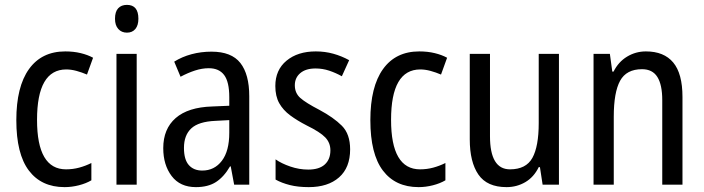

<svg xmlns="http://www.w3.org/2000/svg" viewBox="-20 -758 2890 788"><path d="M245 10Q150 10 98.5 -58Q47 -126 47 -265Q47 -402 99 -474.5Q151 -547 248 -547Q282 -547 311 -540Q340 -533 362 -521L337 -452Q316 -461 294 -467Q272 -473 252 -473Q132 -473 132 -266Q132 -63 251 -63Q279 -63 305 -70Q331 -77 355 -89V-18Q333 -5 303.5 2.5Q274 10 245 10Z M501 -738Q548 -738 548 -681Q548 -654 535.5 -639Q523 -624 501 -624Q479 -624 465.5 -639Q452 -654 452 -681Q452 -710 465 -724Q478 -738 501 -738ZM541 -537V0H458V-537Z M848 -546Q930 -546 966.5 -499.5Q1003 -453 1003 -363V0H941L927 -75H924Q899 -32 866.5 -11Q834 10 784 10Q719 10 684.5 -35.5Q650 -81 650 -150Q650 -229 701 -273.5Q752 -318 851 -321L921 -324V-359Q921 -422 900 -450Q879 -478 837 -478Q809 -478 780 -468.5Q751 -459 721 -443L695 -505Q727 -525 766 -535.5Q805 -546 848 -546ZM864 -262Q795 -259 765 -231Q735 -203 735 -151Q735 -103 755 -80.5Q775 -58 810 -58Q860 -58 890.5 -98Q921 -138 921 -213V-265Z M1417 -145Q1417 -70 1371.5 -30Q1326 10 1247 10Q1203 10 1169.5 1.5Q1136 -7 1111 -21V-104Q1135 -87 1171.5 -74.5Q1208 -62 1245 -62Q1290 -62 1313 -83Q1336 -104 1336 -141Q1336 -172 1315 -194Q1294 -216 1239 -243Q1200 -263 1171 -284.5Q1142 -306 1126 -334.5Q1110 -363 1110 -405Q1110 -471 1156 -509Q1202 -547 1276 -547Q1314 -547 1348 -537.5Q1382 -528 1413 -511L1383 -445Q1358 -459 1331 -468Q1304 -477 1275 -477Q1235 -477 1212.5 -458Q1190 -439 1190 -408Q1190 -376 1212.5 -356Q1235 -336 1291 -307Q1349 -276 1383 -242Q1417 -208 1417 -145Z M1698 10Q1603 10 1551.5 -58Q1500 -126 1500 -265Q1500 -402 1552 -474.5Q1604 -547 1701 -547Q1735 -547 1764 -540Q1793 -533 1815 -521L1790 -452Q1769 -461 1747 -467Q1725 -473 1705 -473Q1585 -473 1585 -266Q1585 -63 1704 -63Q1732 -63 1758 -70Q1784 -77 1808 -89V-18Q1786 -5 1756.5 2.5Q1727 10 1698 10Z M2274 -537V0H2207L2196 -72H2191Q2171 -31 2136 -10.5Q2101 10 2059 10Q1979 10 1943.5 -41.5Q1908 -93 1908 -186V-537H1991V-199Q1991 -63 2073 -63Q2139 -63 2165 -110Q2191 -157 2191 -253V-537Z M2631 -547Q2705 -547 2743 -501.5Q2781 -456 2781 -360V0H2698V-347Q2698 -410 2678 -442Q2658 -474 2615 -474Q2551 -474 2525 -426.5Q2499 -379 2499 -279V0H2416V-537H2483L2493 -464H2498Q2518 -504 2553.5 -525.5Q2589 -547 2631 -547Z"/></svg>

Font: Noto Sans Ethiopic Cond
Style: Regular
Weight: 400
Width: 3
Designer: Monotype Design Team
Foundry: Monotype Imaging Inc.
Version: Version 2.102; ttfautohint (v1.8.4.7-5d5b)